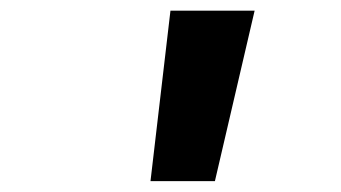

<svg xmlns="http://www.w3.org/2000/svg" viewBox="-20 -713 626 352"><path d="M255.9 -380.9 292.5 -693.4H446.8L374 -380.9Z"/></svg>

Font: Cascadia Mono NF
Style: Italic
Weight: 400
Italic angle: -10°
Monospace: yes
Designer: Aaron Bell
Foundry: Saja Typeworks
Version: Version 2404.023